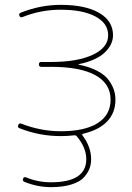

<svg xmlns="http://www.w3.org/2000/svg" viewBox="-20 -550 543 790"><path d="M61 -22Q51 -26 55 -35Q58 -45 68 -41Q148 -10 230 -10Q329 -10 382 -43.5Q435 -77 435 -140Q435 -206 372.5 -240.5Q310 -275 190 -275H150Q140 -275 140 -285Q140 -295 150 -295H190Q298 -295 361.5 -324.5Q425 -354 425 -405Q425 -454 373 -482Q321 -510 230 -510Q148 -510 73 -480Q63 -476 60 -485Q56 -494 66 -498Q146 -530 230 -530Q331 -530 388 -497Q445 -464 445 -405Q445 -366 410.5 -333.5Q376 -301 304 -286Q303 -286 303 -285Q303 -284 304 -284Q349 -275 381 -258Q413 -241 428 -219.5Q443 -198 449 -179Q455 -160 455 -140Q455 -86 421 -50.5Q387 -15 323 0Q315 2 320 8Q355 55 355 105Q355 124 349 141.5Q343 159 327 178Q311 197 275.5 208.5Q240 220 190 220Q134 220 80 198Q71 194 75 185Q78 176 88 180Q136 200 190 200Q335 200 335 105Q335 58 297 12Q292 5 283 7Q257 10 230 10Q143 10 61 -22Z"/></svg>

Font: Rounded Mplus 1c Thin
Style: Regular
Weight: 250
Version: Version 1.059.20150529